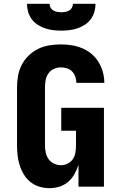

<svg xmlns="http://www.w3.org/2000/svg" viewBox="-20 -975 640 1003"><path d="M239 8Q212 8 186.5 0.5Q161 -7 140 -23.5Q119 -40 105 -63Q91 -86 83 -111Q75 -136 72 -162.5Q69 -189 69 -215V-520Q69 -550 74.5 -580Q80 -610 94 -637Q108 -664 130.5 -685.5Q153 -707 180 -720Q207 -733 237 -738Q267 -743 298 -743Q326 -743 354.5 -738.5Q383 -734 409.5 -723Q436 -712 458 -693.5Q480 -675 495 -650.5Q510 -626 517.5 -598Q525 -570 525 -542H379Q379 -558 373.5 -574Q368 -590 357 -601.5Q346 -613 330 -618Q314 -623 298 -623Q279 -623 261.5 -615Q244 -607 233 -591.5Q222 -576 218.5 -557.5Q215 -539 215 -520V-215Q215 -196 219 -177.5Q223 -159 234 -143.5Q245 -128 262.5 -120Q280 -112 299 -112Q317 -112 334 -120.5Q351 -129 361 -144.5Q371 -160 374 -178.5Q377 -197 377 -215V-292H300V-412H523V0H390V-114Q382 -89 369 -65.5Q356 -42 336 -25Q316 -8 290.5 0Q265 8 239 8ZM300 -815Q279 -815 257.5 -817.5Q236 -820 215.5 -827Q195 -834 177 -845.5Q159 -857 146 -874.5Q133 -892 127 -913Q121 -934 121 -955H239Q239 -944 244.5 -934.5Q250 -925 259 -920Q268 -915 278.5 -913Q289 -911 300 -911Q311 -911 321.5 -913Q332 -915 341 -920Q350 -925 355.5 -934.5Q361 -944 361 -955H479Q479 -934 473 -913Q467 -892 454 -874.5Q441 -857 423 -845.5Q405 -834 384.5 -827Q364 -820 342.5 -817.5Q321 -815 300 -815Z"/></svg>

Font: Iosevka Curly Heavy Extended
Style: Regular
Weight: 900
Width: 7
Monospace: yes
Designer: Belleve Invis
Foundry: Belleve Invis
Version: Version 11.1.0; ttfautohint (v1.8.3)